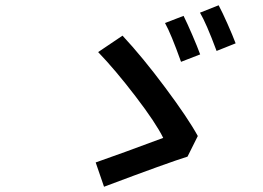

<svg xmlns="http://www.w3.org/2000/svg" viewBox="-20 -738 996 727"><path d="M675.1 -677.9Q688.6 -650.9 708.1 -605.6Q727.6 -560.4 737.9 -532L665.5 -503.9Q627.5 -610.4 604.8 -650.9ZM807.9 -718Q821.4 -692.8 841.3 -648.1Q861.2 -603.3 872.2 -573.9L800.1 -545.1Q760.7 -650.9 737.2 -690ZM690 -144.9Q618.6 -122.9 373.9 -30.9L342.3 -122.9Q437.9 -156.2 598 -215.9Q570.3 -272.4 493.4 -372.9Q416.5 -473.4 351.6 -540.8L443.9 -603Q519.5 -522 605.6 -406.4Q691.8 -290.8 729 -223Z"/></svg>

Font: Karasuma Gothic
Style: Medium Italic
Weight: 500
Italic angle: 9.39998°
Designer: Rasmus Andersson / Ryoko Nishizuka
Foundry: Genbu
Version: Version 1.00